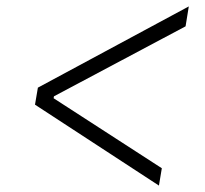

<svg xmlns="http://www.w3.org/2000/svg" viewBox="-20 -605 640 598"><path d="M89 -279 98 -332 568 -585 558 -523 148 -305 147 -299 484 -81 475 -27Z"/></svg>

Font: IBM Plex Mono Light
Style: Italic
Weight: 300
Italic angle: -9°
Monospace: yes
Designer: Mike Abbink, Paul van der Laan, Pieter van Rosmalen
Foundry: Bold Monday
Version: Version 2.3